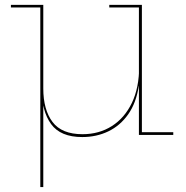

<svg xmlns="http://www.w3.org/2000/svg" viewBox="-20 -544 748 774"><path d="M540 -514H420.5V-524.5H552V-11H678.5V0H540ZM154.5 -301V-187.5Q154.5 -101.5 191.8 -52.2Q229 -3 312.5 -3Q379.5 -3 431 -35.8Q482.5 -68.5 511.8 -129.5Q541 -190.5 541 -277L547.5 -197.5H539.5Q529 -129 496.8 -83.2Q464.5 -37.5 416.8 -14.5Q369 8.5 311.5 8.5Q224 8.5 186 -43.8Q148 -96 148 -186.5V-301ZM142.5 210V-514H24V-524.5H154.5V210Z"/></svg>

Font: Hepta Slab ExtraLight Thin
Style: Regular
Weight: 250
Version: Version 1.102